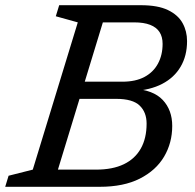

<svg xmlns="http://www.w3.org/2000/svg" viewBox="-40 -718 750 738"><path d="M314.5 -632 335.5 -698H501.5Q567 -698 605.8 -679.2Q644.5 -660.5 661.8 -629.2Q679 -598 679 -560Q679 -503.5 654.2 -461.5Q629.5 -419.5 583.2 -395.5Q537 -371.5 471.5 -368L472.5 -377Q549 -372.5 585.5 -333.8Q622 -295 622 -234Q622 -169 590.8 -116Q559.5 -63 497.5 -31.5Q435.5 0 343.5 0H122.5L142.5 -66H329Q393 -66 436 -86.8Q479 -107.5 501.2 -147Q523.5 -186.5 523.5 -243Q523.5 -286.5 496.8 -312.2Q470 -338 407 -338H222.5L246.5 -404H430.5Q481 -404 515.2 -422.2Q549.5 -440.5 567.2 -473.5Q585 -506.5 585 -549.5Q585 -576.5 573.2 -594.8Q561.5 -613 537.2 -622.5Q513 -632 475.5 -632ZM259 -632 174.5 -655.5 187.5 -698H375.5L162.5 0H-20L-7 -42.5L86 -66Z"/></svg>

Font: Newsreader 9pt
Style: Italic
Weight: 400
Italic angle: -17°
Designer: Hugues Gentile
Foundry: Production Type
Version: Version 1.003